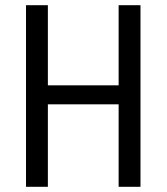

<svg xmlns="http://www.w3.org/2000/svg" viewBox="-20 -718 640 738"><path d="M436 -317H164V0H80V-698H164V-390H436V-698H520V0H436Z"/></svg>

Font: IBM Plox Mono
Style: Regular
Weight: 400
Monospace: yes
Designer: Mike Abbink, Paul van der Laan, Pieter van Rosmalen
Foundry: Bold Monday
Version: Version 2.1